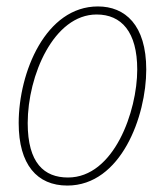

<svg xmlns="http://www.w3.org/2000/svg" viewBox="-20 -566 512 596"><path d="M189 10C356 10 434 -206 434 -350C434 -489 368 -546 284 -546C122 -546 38 -342 38 -184C38 -55 95 10 189 10ZM191 -15C117 -15 66 -60 66 -184C66 -332 147 -521 280 -521C357 -521 406 -467 406 -350C406 -221 334 -15 191 -15Z"/></svg>

Font: Noto Serif SemiCondensed Thin
Style: Italic
Weight: 100
Width: 4
Italic angle: -12°
Designer: Monotype Design Team
Foundry: Monotype Imaging Inc.
Version: Version 2.013